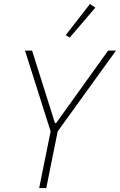

<svg xmlns="http://www.w3.org/2000/svg" viewBox="-20 -955 609 975"><path d="M179 0 237 -288 107 -698H143L259 -330H265L529 -698H569L273 -288L215 0ZM334 -764 314 -777 437 -935 464 -916Z"/></svg>

Font: IBM Plex Sans Cond ExtLt
Style: Italic
Weight: 200
Width: 3
Italic angle: -11°
Designer: Mike Abbink, Paul van der Laan, Pieter van Rosmalen
Foundry: Bold Monday
Version: Version 1.3